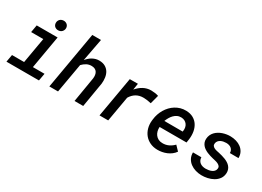

<svg xmlns="http://www.w3.org/2000/svg" viewBox="-21 -1460 2976 2180"><g transform="rotate(30 1467.5 -370.0)"><path d="M138.7 -528.3H412.6L337.9 -96.7H490.2L473.1 0H46.9L64 -96.7H222.7L280.8 -431.2H121.6ZM312 -663.1Q312 -677.2 316.9 -689Q321.8 -700.7 330.6 -709.5Q339.4 -718.3 351.3 -723.1Q363.3 -728 377.4 -728.5Q391.1 -729 403.1 -724.6Q415 -720.2 424.1 -712.2Q433.1 -704.1 438.2 -692.6Q443.4 -681.2 443.4 -667Q443.4 -652.8 438 -640.9Q432.6 -628.9 423.8 -620.1Q415 -611.3 402.8 -606.4Q390.6 -601.6 377 -601.6Q363.3 -601.1 351.3 -605.5Q339.4 -609.9 330.6 -617.9Q321.8 -626 316.9 -637.5Q312 -648.9 312 -663.1Z M797.9 -454.6Q813 -473.1 830.6 -488.8Q848.1 -504.4 868.2 -515.4Q888.2 -526.4 910.4 -532.5Q932.6 -538.6 957.5 -538.1Q1003.4 -537.1 1034.4 -519.3Q1065.4 -501.5 1083.3 -472.2Q1101.1 -442.9 1106.7 -404.8Q1112.3 -366.7 1107.9 -325.7L1053.2 0H939.5L994.1 -327.1Q997.1 -350.6 994.1 -371.1Q991.2 -391.6 981.7 -407.2Q972.2 -422.9 955.3 -431.9Q938.5 -440.9 912.6 -441.9Q875.5 -442.9 845.5 -426.8Q815.4 -410.6 790.5 -384.3L723.1 0H609.4L739.3 -750H853.5Z M1635.3 -539.1Q1659.7 -538.6 1684.1 -535.4Q1708.5 -532.2 1731.9 -524.4L1701.7 -410.2Q1676.8 -416 1652.1 -419.7Q1627.4 -423.3 1601.6 -423.8Q1546.9 -424.3 1506.6 -400.6Q1466.3 -377 1438.5 -330.6L1380.9 0H1267.1L1358.9 -528.3L1465.3 -528.8L1452.1 -445.3Q1469.7 -466.3 1490 -483.6Q1510.3 -501 1533.2 -513.4Q1556.2 -525.9 1581.5 -532.5Q1606.9 -539.1 1635.3 -539.1Z M2027.8 9.8Q1974.1 8.8 1931.6 -11.5Q1889.2 -31.7 1861.1 -65.9Q1833 -100.1 1819.8 -145.8Q1806.6 -191.4 1811.5 -243.7L1814 -264.2Q1817.9 -299.8 1829.6 -334.5Q1841.3 -369.1 1859.6 -399.9Q1877.9 -430.7 1902.3 -456.3Q1926.8 -481.9 1956.8 -500.5Q1986.8 -519 2021.2 -529.1Q2055.7 -539.1 2094.2 -538.1Q2149.9 -536.6 2188.7 -514.6Q2227.5 -492.7 2250.7 -456.5Q2273.9 -420.4 2282 -373.8Q2290 -327.1 2283.7 -276.9L2276.4 -227.5H1923.8Q1921.4 -199.2 1928 -173.6Q1934.6 -147.9 1949.5 -128.2Q1964.4 -108.4 1987.1 -96.4Q2009.8 -84.5 2040 -84Q2083 -82.5 2120.8 -100.1Q2158.7 -117.7 2188 -148.4L2245.1 -88.9Q2227.1 -63 2202.4 -44.2Q2177.7 -25.4 2148.9 -13.2Q2120.1 -1 2089.1 4.6Q2058.1 10.3 2027.8 9.8ZM2085.4 -444.3Q2056.2 -445.3 2032.7 -434.1Q2009.3 -422.9 1991 -404.3Q1972.7 -385.7 1959 -361.8Q1945.3 -337.9 1936 -313.5L2176.3 -313L2178.2 -323.2Q2181.6 -347.2 2177.2 -368.7Q2172.9 -390.1 2160.6 -406.7Q2148.4 -423.3 2129.4 -433.3Q2110.4 -443.4 2085.4 -444.3Z M2731.9 -146Q2734.9 -166.5 2724.4 -179.2Q2713.9 -191.9 2697.3 -199.7Q2680.7 -207.5 2661.4 -211.9Q2642.1 -216.3 2628.4 -219.7Q2608.4 -224.6 2586.9 -231Q2565.4 -237.3 2545.2 -246.1Q2524.9 -254.9 2506.6 -266.8Q2488.3 -278.8 2475.1 -294.4Q2461.9 -310.1 2454.3 -329.8Q2446.8 -349.6 2448.2 -374.5Q2449.7 -402.8 2460 -426Q2470.2 -449.2 2487.3 -467.5Q2504.4 -485.8 2526.9 -499.5Q2549.3 -513.2 2574.2 -521.7Q2599.1 -530.3 2625 -534.4Q2650.9 -538.6 2675.8 -538.1Q2714.4 -537.6 2750.7 -527.1Q2787.1 -516.6 2815.2 -495.6Q2843.3 -474.6 2859.9 -443.1Q2876.5 -411.6 2876 -369.1L2762.7 -369.6Q2763.2 -389.6 2755.9 -404.5Q2748.5 -419.4 2736.1 -429.4Q2723.6 -439.5 2706.8 -444.3Q2689.9 -449.2 2670.9 -449.2Q2653.8 -449.2 2635.3 -445.8Q2616.7 -442.4 2600.8 -434.3Q2585 -426.3 2573.5 -412.8Q2562 -399.4 2559.1 -379.9Q2556.2 -359.9 2565.2 -347.7Q2574.2 -335.4 2589.4 -328.1Q2604.5 -320.8 2622.3 -316.9Q2640.1 -313 2654.3 -310.1Q2675.3 -305.2 2697.8 -299.1Q2720.2 -293 2741.7 -284.4Q2763.2 -275.9 2782.2 -264.2Q2801.3 -252.4 2815.4 -236.3Q2829.6 -220.2 2837.2 -199.7Q2844.7 -179.2 2843.8 -152.8Q2841.3 -107.9 2818.4 -76.7Q2795.4 -45.4 2760.7 -25.9Q2726.1 -6.3 2685.1 2.4Q2644 11.2 2606 10.3Q2566.4 9.8 2528.3 -1.7Q2490.2 -13.2 2460.7 -35.2Q2431.2 -57.1 2413.3 -90.1Q2395.5 -123 2396 -167L2506.3 -166.5Q2506.8 -143.6 2515.4 -127Q2523.9 -110.4 2538.1 -99.6Q2552.2 -88.9 2571.3 -83.5Q2590.3 -78.1 2611.8 -78.1Q2628.9 -78.1 2648.7 -81.1Q2668.5 -84 2686 -91.6Q2703.6 -99.1 2716.3 -112.3Q2729 -125.5 2731.9 -146Z"/></g></svg>

Font: Roboto Mono Medium
Style: Italic
Weight: 500
Designer: Google
Version: Version 2.000985; 2015; ttfautohint (v1.3)